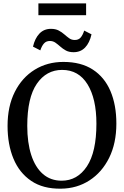

<svg xmlns="http://www.w3.org/2000/svg" viewBox="-20 -1124 745 1155"><path d="M346.5 11Q239 12.5 167.8 -35.8Q96.5 -84 61 -169.5Q25.5 -255 25.5 -366.5Q25.5 -484.5 69 -571Q112.5 -657.5 188.5 -704.5Q264.5 -751.5 361.5 -751.5Q467.5 -751.5 538.2 -705.5Q609 -659.5 644.5 -576Q680 -492.5 680 -380.5Q680 -262.5 636.8 -175Q593.5 -87.5 518.2 -38.8Q443 10 346.5 11ZM353.5 -703.5Q259 -703.5 201.5 -620Q144 -536.5 144 -366.5Q144 -265.5 168 -191.5Q192 -117.5 238.2 -77.2Q284.5 -37 351 -37Q445.5 -37 502.8 -123.2Q560 -209.5 560 -380Q560 -530 506.5 -616.8Q453 -703.5 353.5 -703.5ZM422.5 -810Q395 -810 376.2 -820.2Q357.5 -830.5 342.8 -843.8Q328 -857 313.5 -867.2Q299 -877.5 280 -877.5Q257.5 -877.5 244.2 -862.2Q231 -847 222.5 -821L178.5 -843.5Q190 -893.5 217.2 -922Q244.5 -950.5 286.5 -950.5Q314 -950.5 333 -940.5Q352 -930.5 367 -917.2Q382 -904 396.2 -893.8Q410.5 -883.5 429 -883.5Q452 -883 465 -898Q478 -913 486.5 -940L530.5 -917.5Q519 -866.5 492 -838.2Q465 -810 422.5 -810ZM498 -1103.5V-1032.5H211V-1103.5Z"/></svg>

Font: Merriweather Text
Style: Regular
Weight: 400
Designer: Eben Sorkin
Foundry: Eben Sorkin
Version: Version 2.100; ttfautohint (v1.7.19-72a1) -l 8 -r 50 -G 200 